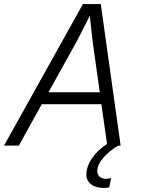

<svg xmlns="http://www.w3.org/2000/svg" viewBox="-41 -718 711 947"><path d="M456 -698 554 0H543Q503 22 471 57.5Q439 93 439 126Q439 145 451.5 154.5Q464 164 482 164Q492 164 498.5 162Q505 160 507 160L498 206Q486 209 473 209Q431 209 408 191Q385 173 385 143Q385 105 411.5 64.5Q438 24 487 -8L459 -204H165L52 0H-21L368 -698ZM451 -263 416 -513 402 -640 337 -513 198 -263Z"/></svg>

Font: Azeret Mono Light
Style: Italic
Weight: 300
Italic angle: -12°
Designer: Martin Vácha
Foundry: Displaay
Version: Version 1.000; Glyphs 3.0.3, build 3074